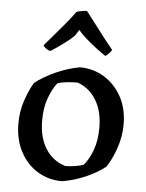

<svg xmlns="http://www.w3.org/2000/svg" viewBox="-52 -742 606 796"><g transform="rotate(5 251.5 -344.0)"><path d="M236 12Q180 12 134.5 -15.5Q89 -43 62 -93.5Q35 -144 35 -211Q35 -261 50 -306Q65 -351 85 -384Q121 -412 170 -434Q219 -456 269 -465Q324 -465 369.5 -437.5Q415 -410 442.5 -360.5Q470 -311 470 -244Q470 -195 453.5 -146.5Q437 -98 414 -64Q380 -37 332.5 -16.5Q285 4 236 12ZM244 -52Q266 -52 286 -55.5Q306 -59 320 -64Q341 -88 356 -128.5Q371 -169 371 -222Q371 -291 342.5 -337.5Q314 -384 265 -401Q241 -401 219 -398.5Q197 -396 182 -391Q162 -367 147 -326Q132 -285 132 -232Q132 -162 161.5 -115Q191 -68 244 -52ZM145 -524 139 -522Q132 -523 122 -530.5Q112 -538 111 -543Q127 -562 149.5 -588Q172 -614 195 -641.5Q218 -669 234 -692Q239 -695 256.5 -698Q274 -701 278 -700L356 -598L395 -549Q395 -544 385.5 -534.5Q376 -525 370 -521Q353 -532 330.5 -549Q308 -566 287 -584.5Q266 -603 253 -619L237 -594Q222 -579 196.5 -560Q171 -541 145 -524Z"/></g></svg>

Font: Labrada Medium
Style: Regular
Weight: 500
Designer: Mercedes Jáuregui
Foundry: Omnibus-Type Team
Version: Version 1.000; ttfautohint (v1.8.4.7-5d5b)